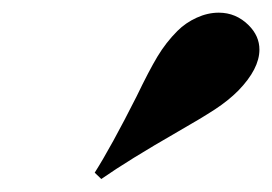

<svg xmlns="http://www.w3.org/2000/svg" viewBox="-20 -876 421 297"><path d="M191.4 -727.1Q210.4 -766.6 223.6 -788.6Q236.8 -810.5 254.4 -828.1Q267.1 -840.8 284.2 -848.6Q301.3 -856.4 318.4 -856.4Q345.2 -856.4 364.7 -836.9Q381.3 -820.3 381.3 -799.3Q381.3 -769.5 348.6 -735.8Q333 -720.2 312.5 -706.8Q292 -693.4 254.4 -671.9Q178.7 -628.4 136.7 -599.1L126.5 -608.9Q151.9 -648.9 191.4 -727.1Z"/></svg>

Font: TypoPRO Playfair Display SC
Style: Italic
Weight: 900
Italic angle: -14°
Designer: Claus Eggers Sørensen
Foundry: Claus Eggers Sørensen
Version: Version 1.004;PS 001.004;hotconv 1.0.70;makeotf.lib2.5.58329